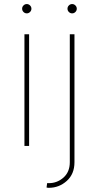

<svg xmlns="http://www.w3.org/2000/svg" viewBox="-20 -713 483 938"><path d="M99.4 0V-545.5H122.2V0ZM110.8 -647.7Q101.6 -647.7 94.8 -654.5Q88.1 -661.2 88.1 -670.5Q88.1 -679.7 94.8 -686.4Q101.6 -693.2 110.8 -693.2Q120 -693.2 126.8 -686.4Q133.5 -679.7 133.5 -670.5Q133.5 -661.2 126.8 -654.5Q120 -647.7 110.8 -647.7ZM321 -545.5H343.8V79.5Q343.8 137.1 306.3 170.8Q268.8 204.5 218.8 204.5Q216.6 204.5 214.1 204.4Q211.6 204.2 207.4 203.1L210.2 181.8H218.8Q259.2 181.8 290.1 154.5Q321 127.1 321 79.5ZM332.4 -647.7Q323.2 -647.7 316.4 -654.5Q309.7 -661.2 309.7 -670.5Q309.7 -679.7 316.4 -686.4Q323.2 -693.2 332.4 -693.2Q341.6 -693.2 348.4 -686.4Q355.1 -679.7 355.1 -670.5Q355.1 -661.2 348.4 -654.5Q341.6 -647.7 332.4 -647.7Z"/></svg>

Font: Inter UI Thin
Style: Regular
Weight: 100
Designer: Rasmus Andersson
Foundry: rsms
Version: 3.2;8d6f07862